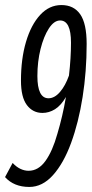

<svg xmlns="http://www.w3.org/2000/svg" viewBox="-32 -730 363 760"><path d="M211 -710Q260 -710 285.5 -673.5Q311 -637 311 -556Q311 -447 295 -346Q279 -245 249.5 -164.5Q220 -84 178 -37Q136 10 84 10Q23 10 -12 -29L18 -85Q33 -69 49 -61.5Q65 -54 81 -54Q120 -54 148 -93Q176 -132 195 -200Q216 -270 229 -346Q209 -312 185.5 -297.5Q162 -283 136 -283Q98 -283 74.5 -314Q51 -345 51 -411Q51 -497 71 -564.5Q91 -632 127 -671Q163 -710 211 -710ZM116 -429Q116 -341 160 -341Q184 -341 205.5 -366Q227 -391 241 -431Q249 -500 249 -561Q249 -649 206 -649Q182 -649 161.5 -617.5Q141 -586 128.5 -536Q116 -486 116 -429Z"/></svg>

Font: Georama ExtraCondensed
Style: Italic
Weight: 400
Width: 2
Italic angle: -9°
Designer: Jean-Baptiste Levee
Foundry: Production Type
Version: Version 1.000